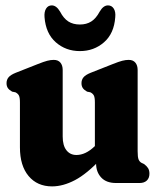

<svg xmlns="http://www.w3.org/2000/svg" viewBox="-20 -672 576 705"><path d="M332.8 -72V-94L328.4 -96.1V-296.1Q328.4 -314 324.6 -321.4Q320.7 -328.7 311.8 -333.1L299.7 -335.5Q288.5 -341.9 283.9 -348.9Q279.2 -355.9 279.2 -366.7Q279.2 -379.1 286.6 -388.1Q294 -397.1 312.8 -404.7L393.9 -436.7Q416.4 -445.7 429 -448.9Q441.7 -452.1 452.5 -452.1Q468.8 -452.1 477.1 -441.9Q485.4 -431.8 485.4 -415.3V-116.8Q485.4 -95 488.8 -86.6Q492.3 -78.2 499.4 -74.2L508.7 -69.8Q518.5 -62.8 523.6 -54.7Q528.7 -46.7 528.7 -34.2Q528.7 -18.1 519 -9Q509.4 0 492.7 0H405.9Q370.4 0 351.6 -20.2Q332.8 -40.4 332.8 -72ZM53.2 -131V-296.1Q53.2 -314 49.4 -321.4Q45.5 -328.7 36.6 -333.1L24.5 -335.5Q13.3 -341.9 8.7 -348.9Q4 -355.9 4 -366.7Q4 -379.1 11.4 -388.1Q18.8 -397.1 37.6 -404.7L118.7 -436.7Q141.2 -445.7 153.8 -448.9Q166.5 -452.1 177.3 -452.1Q193.6 -452.1 201.9 -441.9Q210.2 -431.8 210.2 -415.3V-170.9Q210.2 -137.7 223.9 -120.3Q237.6 -102.9 260.7 -102.9Q277.3 -102.9 293.9 -110.7Q310.6 -118.6 327.7 -134.9L342.6 -149.2L372.3 -111L352.9 -90.6Q299 -33.5 255.3 -10.6Q211.6 12.4 171.1 12.4Q116.9 12.4 85.1 -25.5Q53.2 -63.4 53.2 -131ZM273.3 -582Q297.7 -582 315.1 -593.1Q332.6 -604.2 346 -629.3Q359.3 -652.2 376.5 -652.2Q390.2 -652.2 397.7 -640.4Q405.2 -628.6 403.2 -608.9Q399 -549 361.9 -516.7Q324.9 -484.4 273.3 -484.4Q221.7 -484.4 184.9 -516.7Q148.1 -549 143.5 -608.9Q141.9 -628.6 149.2 -640.4Q156.5 -652.2 170.1 -652.2Q187.1 -652.2 200.6 -629.3Q213.6 -604.2 231 -593.1Q248.5 -582 273.3 -582Z"/></svg>

Font: Fraunces 144pt S100 Black
Style: Regular
Weight: 900
Version: Version 1.000